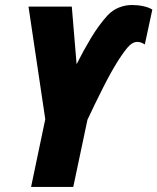

<svg xmlns="http://www.w3.org/2000/svg" viewBox="-20 -740 623 760"><path d="M103 0 159.2 -268.1 92.8 -713.9H264.2L283.2 -485.8Q310.1 -539.6 340.3 -589.8Q370.6 -640.1 405.8 -679.2Q426.3 -700.7 451.4 -710.4Q476.6 -720.2 502 -720.2Q525.4 -720.2 547.1 -715.6Q568.8 -710.9 583 -702.1L553.2 -564Q538.1 -574.2 522.9 -574.2Q507.8 -574.2 492.4 -559.8Q477.1 -545.4 448.2 -501Q419.9 -456.1 388.4 -393.8Q356.9 -331.5 326.2 -266.1L270 0Z"/></svg>

Font: Open Sans Condensed ExtraBold
Style: Italic
Weight: 800
Width: 3
Italic angle: -12°
Designer: Monotype Design Team
Foundry: Monotype Imaging Inc.
Version: Version 3.003; ttfautohint (v1.8.4)